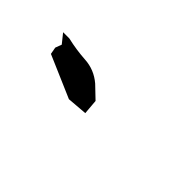

<svg xmlns="http://www.w3.org/2000/svg" viewBox="6 -987 490 490"><g transform="rotate(45 251.5 -742.0)"><path d="M76.7 -797.4H99.1Q132.8 -789.6 165.5 -787.6Q200.2 -785.6 227.1 -762.7Q227.5 -762.7 259.3 -731.9L262.7 -691.4L208 -687L93.8 -736.3L90.3 -755.4L96.7 -772.5Z"/></g></svg>

Font: Bakudai
Style: Medium
Weight: 500
Version: Version 1.48